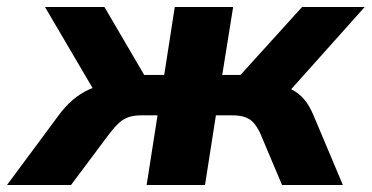

<svg xmlns="http://www.w3.org/2000/svg" viewBox="-56 -526 1057 546"><path d="M-36 0 110 -197Q129 -223 150.5 -241.5Q172 -260 198 -272Q224 -284 256 -287L227 -242L72 -506H241L354 -313H411L441 -506H607L576 -313H628L803 -506H981L745 -242L723 -286Q752 -282 772.5 -272Q793 -262 808.5 -244Q824 -226 836 -197L919 0H746L684 -147Q675 -166 665 -177Q655 -188 640.5 -193Q626 -198 604 -198H558L527 0H361L392 -198H346Q325 -198 310 -193Q295 -188 282.5 -176.5Q270 -165 256 -147L146 0Z"/></svg>

Font: Nunito Sans 6pt ExtraBold
Style: Italic
Weight: 800
Italic angle: -9°
Version: Version 3.101;gftools[0.9.27]